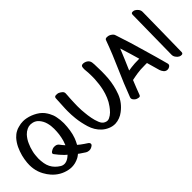

<svg xmlns="http://www.w3.org/2000/svg" viewBox="34 -1597 2408 2408"><g transform="rotate(-45 1237.5 -393.0)"><path d="M338.9 18.6C357.4 22.5 376 24.4 393.6 24.4C415 24.4 435.5 21.5 456.1 16.6C478.5 10.7 501 2 521.5 -8.8C535.2 -16.6 547.9 -25.4 560.5 -36.1C561.5 -37.1 563.5 -39.1 565.4 -40L577.1 -30.3C601.6 -13.7 626 2.9 650.4 18.6C662.1 25.4 675.8 30.3 692.4 31.2C705.1 31.2 724.6 32.2 751 13.7C763.7 5.9 769.5 -2.9 769.5 -13.7V-16.6C768.6 -28.3 760.7 -38.1 748 -45.9C721.7 -62.5 695.3 -81.1 668.9 -100.6L636.7 -127C651.4 -153.3 664.1 -180.7 674.8 -209C687.5 -243.2 696.3 -280.3 702.1 -318.4C708 -356.4 710.9 -394.5 711.9 -430.7V-439.5C711.9 -477.5 708 -514.6 700.2 -551.8C694.3 -583 683.6 -612.3 668 -640.6C664.1 -648.4 659.2 -656.2 654.3 -664.1C629.9 -704.1 596.7 -736.3 554.7 -760.7C512.7 -785.2 469.7 -801.8 424.8 -810.5C405.3 -814.5 385.7 -816.4 367.2 -816.4C338.9 -816.4 310.5 -812.5 282.2 -803.7C261.7 -798.8 243.2 -792 226.6 -782.2C202.1 -769.5 180.7 -752 160.2 -730.5C133.8 -701.2 112.3 -668 94.7 -631.8C78.1 -595.7 64.5 -558.6 54.7 -521.5C45.9 -486.3 39.1 -450.2 36.1 -413.1C35.2 -398.4 34.2 -384.8 34.2 -370.1C34.2 -347.7 36.1 -326.2 39.1 -305.7C45.9 -260.7 60.5 -218.8 82 -179.7C98.6 -149.4 117.2 -122.1 139.6 -96.7C194.3 -35.2 260.7 2.9 338.9 18.6ZM302.7 -85C282.2 -97.7 263.7 -112.3 247.1 -128.9C210.9 -165 188.5 -210 179.7 -261.7C174.8 -292 171.9 -321.3 171.9 -348.6C171.9 -361.3 172.9 -379.9 175.8 -404.3C177.7 -428.7 181.6 -449.2 186.5 -466.8C194.3 -502 206.1 -536.1 221.7 -570.3C236.3 -604.5 256.8 -635.7 282.2 -664.1C299.8 -682.6 320.3 -697.3 342.8 -708C361.3 -716.8 379.9 -721.7 400.4 -721.7C405.3 -721.7 410.2 -721.7 415 -720.7C455.1 -717.8 486.3 -702.1 510.7 -674.8C535.2 -647.5 552.7 -615.2 562.5 -579.1C567.4 -562.5 570.3 -544.9 573.2 -526.4C575.2 -508.8 576.2 -491.2 576.2 -472.7C576.2 -440.4 574.2 -409.2 570.3 -377.9C565.4 -345.7 559.6 -314.5 550.8 -284.2C544.9 -264.6 538.1 -246.1 530.3 -227.5L522.5 -235.4C515.6 -243.2 507.8 -252 501 -260.7L481.4 -286.1C470.7 -299.8 457 -308.6 440.4 -311.5C433.6 -312.5 427.7 -313.5 420.9 -313.5C410.2 -313.5 400.4 -312.5 391.6 -309.6C381.8 -306.6 369.1 -299.8 354.5 -290C345.7 -283.2 340.8 -276.4 340.8 -268.6C340.8 -263.7 342.8 -257.8 346.7 -252.9C359.4 -235.4 373 -217.8 387.7 -201.2C402.3 -184.6 418 -167 434.6 -150.4C445.3 -141.6 455.1 -132.8 464.8 -124C458 -117.2 450.2 -111.3 442.4 -104.5C431.6 -95.7 420.9 -88.9 409.2 -83C396.5 -76.2 383.8 -72.3 371.1 -70.3C366.2 -69.3 361.3 -69.3 356.4 -69.3C337.9 -69.3 319.3 -74.2 302.7 -85Z M990.2 -44.9C1014.6 -22.5 1041 -5.9 1071.3 6.8C1100.6 19.5 1130.9 25.4 1161.1 25.4H1165C1191.4 24.4 1217.8 18.6 1243.2 8.8C1268.6 -1 1292 -13.7 1312.5 -30.3C1376 -78.1 1421.9 -137.7 1450.2 -210.9C1477.5 -284.2 1495.1 -359.4 1502 -438.5C1504.9 -477.5 1506.8 -515.6 1506.8 -553.7V-566.4C1506.8 -608.4 1505.9 -649.4 1503.9 -688.5C1502.9 -701.2 1502 -713.9 1500 -726.6C1497.1 -739.3 1492.2 -751 1484.4 -760.7C1476.6 -770.5 1465.8 -778.3 1452.1 -785.2C1438.5 -791 1425.8 -793.9 1413.1 -794.9H1409.2C1390.6 -794.9 1378.9 -788.1 1375 -774.4C1372.1 -763.7 1371.1 -752 1371.1 -739.3V-726.6C1376 -686.5 1377.9 -646.5 1377.9 -605.5C1377.9 -588.9 1377.9 -572.3 1377 -555.7C1374 -498 1367.2 -441.4 1354.5 -385.7C1345.7 -349.6 1335 -313.5 1320.3 -279.3C1305.7 -244.1 1288.1 -211.9 1265.6 -181.6C1258.8 -172.9 1252 -163.1 1243.2 -152.3C1234.4 -141.6 1225.6 -131.8 1215.8 -122.1C1197.3 -103.5 1176.8 -89.8 1154.3 -79.1C1143.6 -74.2 1132.8 -71.3 1122.1 -71.3C1110.4 -71.3 1098.6 -74.2 1085.9 -80.1C1061.5 -90.8 1043.9 -111.3 1031.2 -143.6C1018.6 -175.8 1008.8 -208 1002.9 -241.2C1000 -259.8 997.1 -277.3 994.1 -293.9C992.2 -310.5 990.2 -325.2 989.3 -337.9C984.4 -377 982.4 -417 982.4 -457V-472.7C983.4 -517.6 984.4 -562.5 987.3 -607.4L990.2 -645.5C991.2 -658.2 991.2 -670.9 992.2 -683.6V-687.5C992.2 -702.1 985.4 -715.8 971.7 -726.6C957 -738.3 943.4 -747.1 929.7 -752C920.9 -754.9 910.2 -755.9 896.5 -755.9H888.7C872.1 -754.9 862.3 -746.1 861.3 -728.5C857.4 -670.9 854.5 -612.3 852.5 -554.7C851.6 -540 851.6 -525.4 851.6 -510.7C851.6 -466.8 853.5 -423.8 858.4 -379.9C864.3 -321.3 877 -261.7 895.5 -200.2C914.1 -138.7 945.3 -86.9 990.2 -44.9Z M1534.2 -38.1C1543 -26.4 1552.7 -17.6 1563.5 -10.7C1571.3 -5.9 1583 -2 1599.6 1C1602.5 2 1605.5 2 1608.4 2H1610.4C1621.1 2 1627.9 -3.9 1632.8 -14.6C1657.2 -79.1 1681.6 -142.6 1708 -206.1C1741.2 -212.9 1774.4 -219.7 1808.6 -224.6C1842.8 -230.5 1889.6 -233.4 1949.2 -233.4H1982.4C2001 -169.9 2016.6 -112.3 2031.2 -61.5C2035.2 -46.9 2043.9 -31.2 2057.6 -13.7C2078.1 10.7 2103.5 8.8 2108.4 8.8C2122.1 8.8 2133.8 4.9 2144.5 -2.9C2157.2 -10.7 2163.1 -21.5 2163.1 -34.2C2163.1 -38.1 2162.1 -42 2161.1 -45.9C2134.8 -144.5 2104.5 -252.9 2069.3 -372.1C2036.1 -492.2 1996.1 -620.1 1950.2 -757.8C1947.3 -770.5 1939.5 -782.2 1926.8 -792C1914.1 -801.8 1902.3 -808.6 1889.6 -813.5C1879.9 -816.4 1868.2 -818.4 1853.5 -818.4H1852.5C1838.9 -818.4 1829.1 -813.5 1823.2 -802.7C1775.4 -670.9 1724.6 -547.9 1672.9 -431.6C1621.1 -315.4 1573.2 -198.2 1528.3 -79.1C1526.4 -74.2 1525.4 -69.3 1525.4 -64.5C1525.4 -55.7 1528.3 -46.9 1534.2 -38.1ZM1757.8 -324.2C1794.9 -409.2 1834 -501 1874 -599.6C1904.3 -502.9 1930.7 -416 1952.1 -339.8C1891.6 -339.8 1843.8 -336.9 1809.6 -332C1793 -329.1 1775.4 -327.1 1757.8 -324.2Z M2289.1 -40C2299.8 -24.4 2311.5 -12.7 2326.2 -4.9C2335 0 2345.7 2.9 2358.4 2.9H2364.3C2378.9 2 2386.7 -7.8 2386.7 -24.4C2388.7 -140.6 2390.6 -257.8 2392.6 -375C2393.6 -491.2 2395.5 -608.4 2397.5 -724.6C2397.5 -742.2 2392.6 -758.8 2381.8 -773.4C2371.1 -788.1 2358.4 -799.8 2343.8 -807.6C2335 -812.5 2325.2 -815.4 2312.5 -815.4H2305.7C2291 -814.5 2284.2 -805.7 2283.2 -789.1C2282.2 -671.9 2280.3 -554.7 2278.3 -438.5C2276.4 -322.3 2274.4 -205.1 2273.4 -87.9C2273.4 -71.3 2278.3 -54.7 2289.1 -40Z"/></g></svg>

Font: ChillSide Comic
Style: Regular
Weight: 400
Designer: Koroletov, Abay Emes
Version: Version 1.000